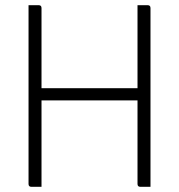

<svg xmlns="http://www.w3.org/2000/svg" viewBox="-20 -720 690 740"><path d="M560 0H521Q510 0 510 -11V-333H140V0H101Q90 0 90 -11V-700H129Q140 -700 140 -689V-380H510V-700H549Q560 -700 560 -689Z"/></svg>

Font: Recursive Sn Lnr St Lt
Style: Regular
Weight: 300
Version: Version 1.079;hotconv 1.0.112;makeotfexe 2.5.65598; ttfautoh